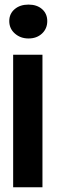

<svg xmlns="http://www.w3.org/2000/svg" viewBox="-20 -585 243 819"><path d="M36.1 213.9H161.1V-351.6H36.1ZM101.6 -565.4Q65.4 -565.4 42.5 -545.9Q19.5 -526.4 19.5 -495.1Q19.5 -462.9 43.5 -441.9Q67.4 -420.9 101.6 -420.9Q136.7 -420.9 159.2 -441.9Q181.6 -462.9 181.6 -495.1Q181.6 -526.4 159.7 -545.9Q137.7 -565.4 101.6 -565.4Z"/></svg>

Font: Josefin Sans CFJ
Style: Bold
Weight: 700
Designer: Santiago Orozco
Foundry: Typemade
Version: Version 2.001